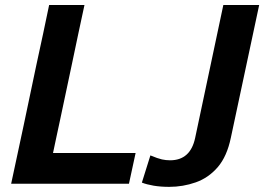

<svg xmlns="http://www.w3.org/2000/svg" viewBox="-20 -733 1054 766"><path d="M24.5 0Q37 -58 48.5 -112Q60 -166 74.5 -233.5L125 -473.5Q140 -542.5 152 -598.5Q163.5 -654 176 -713H317Q304 -653 292.2 -597.5Q280.5 -542 266 -473L220 -256Q212 -219 205 -186.2Q198 -153.5 191.5 -122.5H521L494.5 0ZM1014 -713 901 -183.5Q885.5 -109 848.8 -66.2Q812 -23.5 761 -5.5Q710 12.5 655 12.5Q621 12.5 593 7.8Q565 3 546 -4.5L580 -113Q610 -100.5 626 -97Q642 -93.5 658.5 -93.5Q739.5 -93.5 758.5 -182.5L871 -713Z"/></svg>

Font: Heraclito SemiBold
Style: Italic
Weight: 600
Italic angle: -12°
Designer: Kostas Bartsokas (font) & Cristiano Sobral (main changes)
Foundry: Kostas Bartsokas (font) & Cristiano Sobral (main changes)
Version: Version 1.00;July 8, 2020;FontCreator 13.0.0.2655 64-bit